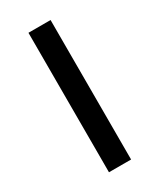

<svg xmlns="http://www.w3.org/2000/svg" viewBox="-145 -588 531 639"><g transform="rotate(-30 120.5 -268.0)"><path d="M163 0H78V-536H163Z"/></g></svg>

Font: Noto Sans Tamil SemiCondensed
Style: Regular
Weight: 400
Width: 4
Designer: Jelle Bosma - Monotype Design Team
Foundry: Monotype Imaging Inc.
Version: Version 2.004; ttfautohint (v1.8.4.7-5d5b)